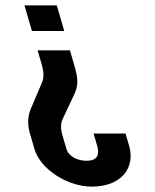

<svg xmlns="http://www.w3.org/2000/svg" viewBox="-20 -468 576 713"><path d="M252.2 -110C271.9 -149.6 271.7 -171.5 255.2 -228L239.7 -281H119.7L135.2 -228C142.6 -202.7 143.3 -181.7 137.3 -165L93.7 -62C82.5 -34.7 81.7 -4.7 91.3 28L107.9 85C130.4 162 232.3 225 320.1 225C437.4 225 481.7 149.3 459.7 74L446.3 28H327.5L341 74C349.4 103.1 345.2 129 300.8 129C268.3 129 234.9 113.3 226.7 85L211.5 33C204.5 9 205.2 -11.3 213.6 -28ZM190.9 -448H70.9L98.6 -353H218.6Z"/></svg>

Font: Din Kursivschrift
Style: BreitLeft
Weight: 400
Version: Version 1.089